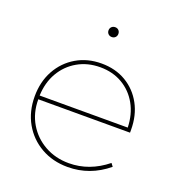

<svg xmlns="http://www.w3.org/2000/svg" viewBox="-126 -783 830 895"><g transform="rotate(20 289.0 -335.0)"><path d="M505.4 -63Q417.5 9.8 307.6 9.8Q233.4 9.8 175.3 -23.4Q117.2 -56.6 84.2 -114.7Q51.3 -172.9 51.3 -247.6Q51.3 -320.3 82.5 -377Q113.8 -433.6 168.5 -465.8Q223.1 -498 293 -498Q361.8 -498 414.6 -466.8Q467.3 -435.5 497.1 -380.6Q526.9 -325.7 526.9 -253.9V-240.2H71.8Q71.8 -172.9 102.8 -120.6Q133.8 -68.4 187 -38.6Q240.2 -8.8 306.6 -8.8Q408.2 -8.8 494.1 -78.1ZM71.8 -258.8H508.8Q506.8 -324.2 479 -373.8Q451.2 -423.3 403.3 -451.4Q355.5 -479.5 293 -479.5Q230.5 -479.5 181.2 -451.2Q131.8 -422.9 103 -373.3Q74.2 -323.7 71.8 -258.8ZM293.9 -629.9Q283.7 -629.9 276.6 -636.7Q269.5 -643.6 269.5 -654.3Q269.5 -665 276.6 -671.9Q283.7 -678.7 294.4 -678.7Q304.7 -678.7 311.5 -671.9Q318.4 -665 318.4 -654.3Q318.4 -643.6 311.5 -636.7Q304.7 -629.9 293.9 -629.9Z"/></g></svg>

Font: Kumbh Sans Thin
Style: Regular
Weight: 250
Version: Version 1.004